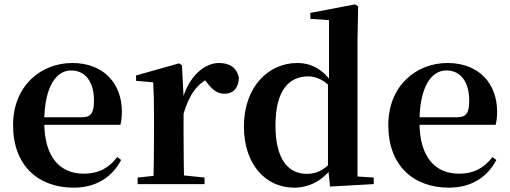

<svg xmlns="http://www.w3.org/2000/svg" viewBox="-20 -839 2322 875"><path d="M316.2 16.2C415.4 16.2 489.6 -29.4 532.1 -109.9L514.2 -123.2C478.5 -75.9 432.1 -47.5 361.4 -47.5C257.6 -47.5 181.7 -117.3 181.7 -282.7C181.7 -444.8 236.5 -518 304.1 -518C367.5 -518 408.3 -468.1 408.3 -380.4C408.3 -325.7 395.6 -304.6 353.4 -304.6H98.1V-270.2H528.7C533.4 -288.1 535.4 -306.2 535.4 -330.9C535.4 -454.7 455.8 -551.9 309.4 -551.9C167.3 -551.9 39.6 -448.8 39.6 -268.8C39.6 -83.9 154.3 16.2 316.2 16.2Z M607.2 0H912.2V-29.9L801.8 -41.2H715.3L607.2 -29.9ZM678.2 0H819.6C817.6 -50.2 816.6 -165.6 816.6 -234.8V-398.7L809.2 -541.7L796.2 -550.4L600.1 -495.2V-470.7L678.2 -463.8C680.9 -415.2 681.9 -377 681.9 -310.2V-234.8C681.9 -165.6 680.9 -50.2 678.2 0ZM816.4 -320.2C842.2 -408.3 877.9 -455.5 935.4 -485.1L898.8 -490.9L921.8 -464.4C946.7 -431.7 968.5 -411.9 1002.2 -411.9C1047.4 -411.9 1067.2 -442.3 1068.7 -484.5C1058.9 -534 1022.4 -551.9 977.6 -551.9C911.4 -551.9 838.8 -490.4 810.4 -380.9H783.3Z M1320.5 16.2C1392.8 16.2 1453.6 -18.9 1498.1 -80.8H1508.6L1489.8 -100.9C1454.9 -61.9 1420.1 -46.7 1378.3 -46.7C1296.5 -46.7 1235.4 -108.5 1235.4 -267.7C1235.4 -434.4 1302.7 -490.8 1383.9 -490.8C1421.1 -490.8 1455.6 -475.5 1492.3 -436.8L1509.1 -453.6H1499.8C1454.2 -521.1 1401.6 -551.9 1334.5 -551.9C1202.3 -551.9 1091.6 -441.8 1091.6 -263.1C1091.6 -89.6 1190.5 16.2 1320.5 16.2ZM1484 11.2 1683.1 0V-29.9L1609.2 -34.7V-652.7L1612.2 -810L1597.9 -819L1394.4 -780.3V-753.3L1479.4 -747.1V-468.4L1474.7 -457.2V-81.1Z M2026.2 16.2C2125.4 16.2 2199.6 -29.4 2242.1 -109.9L2224.2 -123.2C2188.5 -75.9 2142.1 -47.5 2071.4 -47.5C1967.6 -47.5 1891.7 -117.3 1891.7 -282.7C1891.7 -444.8 1946.5 -518 2014.1 -518C2077.5 -518 2118.3 -468.1 2118.3 -380.4C2118.3 -325.7 2105.6 -304.6 2063.4 -304.6H1808.1V-270.2H2238.7C2243.4 -288.1 2245.4 -306.2 2245.4 -330.9C2245.4 -454.7 2165.8 -551.9 2019.4 -551.9C1877.3 -551.9 1749.6 -448.8 1749.6 -268.8C1749.6 -83.9 1864.3 16.2 2026.2 16.2Z"/></svg>

Font: Source Han Serif TW VF
Style: Regular
Weight: 250
Designer: Ryoko NISHIZUKA 西塚涼子 (kana & ideographs); Frank Grießhammer (Latin, Greek & Cyrillic); Wenlong ZHANG 张文龙 (bopomofo); San
Foundry: Adobe
Version: Version 2.002;hotconv 1.1.0;makeotfexe 2.6.0